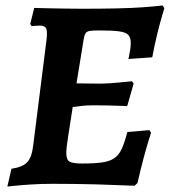

<svg xmlns="http://www.w3.org/2000/svg" viewBox="-20 -673 622 703"><path d="M222.8 -112Q222.8 -87.8 235.1 -81Q247.4 -74.3 280.4 -74.3Q325.8 -74.3 353.8 -78.3Q381.8 -82.3 398.7 -93.9Q415.5 -105.4 425.9 -128.3Q436.3 -151.3 446.4 -189.7L527 -196.5L533.1 -187Q533.1 -187 524.8 -160.7Q516.6 -134.5 505.4 -92.6Q494.3 -50.8 483.4 -3L473 7Q473 7 453.5 6.5Q434.1 6 402 4.5Q369.8 3 330.3 2Q290.8 1 250.2 0.5Q209.6 0 174.1 0Q131.3 0 93 2.5Q54.6 5 30.8 7.5Q6.9 10 6.9 10L22 -55.1Q62.8 -61.1 79.7 -79Q96.6 -97 101.6 -140.9L150.1 -525.3Q154.1 -557.3 149.3 -568.3Q144.4 -579.3 125.1 -579.3Q117.6 -579.3 106.7 -578.3Q95.7 -577.3 95.7 -577.3L90.7 -585.3L105.3 -644Q105.3 -644 122.2 -643.5Q139.2 -643 166.2 -642.5Q193.2 -642 223.6 -641.5Q254 -641 280.9 -641Q350.2 -641 405.6 -642.2Q461.1 -643.4 503.5 -646.4Q546 -649.4 575.7 -653L581.8 -643Q581.8 -643 574.1 -617.4Q566.4 -591.8 556.2 -550.7Q546.1 -509.7 537.5 -463.2L450.3 -457Q450.3 -457 452.3 -466.9Q454.3 -476.7 456.6 -490.4Q458.8 -504 458.8 -514.8Q458.8 -535.5 449.4 -545.4Q440 -555.2 414.7 -558.4Q389.4 -561.6 342.1 -561.6Q319.2 -561.6 308 -559.6Q296.9 -557.6 292.8 -550.5Q288.7 -543.4 286.2 -528L260.1 -367.8Q275.2 -367.8 302.1 -367.3Q329 -366.8 350.1 -366.8Q362.2 -366.8 380.8 -368Q399.4 -369.3 418.2 -371.1Q437.1 -373 450.1 -374.2Q463.2 -375.5 463.2 -375.5L469.3 -367L445.7 -284.4Q445.7 -284.4 424.6 -285.4Q403.4 -286.4 373.9 -286.9Q344.5 -287.4 319.7 -287.4Q298.7 -287.4 278.9 -285.2Q259.1 -282.9 246.2 -280.9Q237.8 -223.5 230.3 -178.7Q222.8 -133.9 222.8 -112Z"/></svg>

Font: Alegreya
Style: Italic
Weight: 400
Italic angle: -7°
Designer: Juan Pablo del Peral
Foundry: Huerta Tipografica
Version: Version 2.009